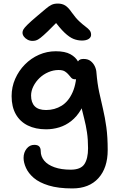

<svg xmlns="http://www.w3.org/2000/svg" viewBox="-20 -795 666 1075"><path d="M385 260Q306 260 252.5 243.5Q199 227 169 201Q139 175 125.5 145Q112 115 112 89Q112 59 129 37.5Q146 16 172 16Q191 16 199.5 25Q208 34 208 51Q208 81 227.5 104.5Q247 128 285 141.5Q323 155 376 155Q432 155 452.5 124Q473 93 473 35Q473 -14 467 -54Q461 -94 451.5 -130.5Q442 -167 433.5 -203.5Q425 -240 420 -282L465 -272Q455 -218 432.5 -180Q410 -142 379 -117.5Q348 -93 312 -82Q276 -71 238 -71Q179 -71 135.5 -92.5Q92 -114 68.5 -155.5Q45 -197 45 -257Q45 -308 65 -353.5Q85 -399 119.5 -434Q154 -469 198.5 -488.5Q243 -508 292 -508Q344 -508 374 -491.5Q404 -475 417.5 -449.5Q431 -424 431 -396Q431 -379 422 -365Q413 -351 401 -351Q387 -351 379.5 -359Q372 -367 364 -377Q356 -387 343.5 -395Q331 -403 308 -403Q279 -403 251 -391Q223 -379 201.5 -358.5Q180 -338 167 -312Q154 -286 154 -260Q154 -221 174.5 -200Q195 -179 238 -179Q286 -179 325 -203Q364 -227 387 -279.5Q410 -332 410 -416Q410 -441 418 -453Q426 -465 448 -465Q472 -465 487 -453.5Q502 -442 510.5 -424.5Q519 -407 520 -388Q525 -327 535.5 -278.5Q546 -230 557 -183.5Q568 -137 575.5 -82.5Q583 -28 583 45Q583 145 531 202.5Q479 260 385 260ZM162 -566Q147 -566 134 -573Q121 -580 113.5 -590.5Q106 -601 106 -612Q106 -621 111 -630Q116 -639 133.5 -656.5Q151 -674 189 -706Q219 -731 236.5 -746Q254 -761 268.5 -768Q283 -775 304 -775Q328 -775 345.5 -764Q363 -753 382 -725Q404 -694 424 -675.5Q444 -657 459 -646Q474 -635 482 -625Q490 -615 490 -600Q490 -586 476.5 -577Q463 -568 439 -568Q415 -568 392 -577Q369 -586 341.5 -612Q314 -638 277 -689L316 -688Q274 -645 248 -620Q222 -595 206.5 -583Q191 -571 181 -568.5Q171 -566 162 -566Z"/></svg>

Font: Shantell Sans Medium
Style: Regular
Weight: 500
Designer: Stephen Nixon, Anya Danilova, Shantell Martin
Foundry: Arrow Type
Version: Version 1.011;[c5ecc13dd]